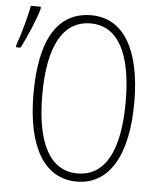

<svg xmlns="http://www.w3.org/2000/svg" viewBox="-90 -788 703 844"><g transform="rotate(5 261.0 -366.0)"><path d="M-37 -555H-17C10 -608 43 -686 56 -732V-742H12C5 -701 -20 -609 -37 -564ZM280 10C422 10 502 -124 502 -358C502 -591 423 -724 281 -724C135 -724 57 -602 57 -359C57 -125 136 10 280 10ZM280 -26C160 -26 96 -141 96 -358C96 -572 159 -688 281 -688C400 -688 464 -574 464 -358C464 -139 400 -26 280 -26Z"/></g></svg>

Font: Kathrein 37 Thin Condensed
Style: Regular
Weight: 250
Width: 3
Designer: Lazydogs Typefoundry, based on Open Sans by Ascender Corporation
Foundry: Lazydogs Typefoundry
Version: Version 1.003;PS 001.003;hotconv 1.0.88;makeotf.lib2.5.64775